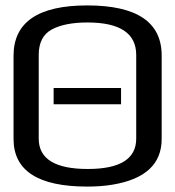

<svg xmlns="http://www.w3.org/2000/svg" viewBox="-20 -679 646 709"><path d="M178 -294V-354H427V-294ZM577 -474V-166Q577 -27 395 3Q354 10 302 10Q30 10 30 -166V-473Q30 -659 302 -659Q577 -659 577 -474ZM303 -596Q219 -596 171 -570Q123 -544 123 -476V-167Q123 -55 304 -55Q483 -55 483 -167V-476Q483 -596 303 -596Z"/></svg>

Font: Gamestation Display
Style: Regular
Weight: 400
Designer: Jonas Hecksher
Foundry: Jonas Hecksher, Playtypeª, e-types AS
Version: Version 1.003